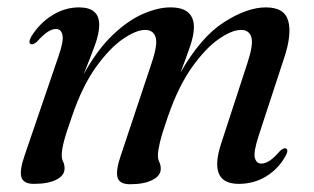

<svg xmlns="http://www.w3.org/2000/svg" viewBox="-20 -476 830 507"><path d="M299 -65.5 380 -308.5Q397 -358 391 -377.5Q385 -397 363.5 -397Q339.5 -397 304.5 -373Q269.5 -349 233.2 -298.5Q197 -248 170 -168.5Q153.5 -122 148.2 -100.2Q143 -78.5 143 -66.5Q143 -56 146.8 -48.8Q150.5 -41.5 150.5 -31Q150.5 -12.5 128.8 -1.5Q107 9.5 69.5 9.5Q41 9.5 36.2 -9Q31.5 -27.5 46 -68.5L134.5 -327.5Q148.5 -367.5 145 -383.5Q141.5 -399.5 127.5 -399.5Q118.5 -399.5 107 -392.5Q95.5 -385.5 77.5 -366Q67.5 -357 61.5 -359.5Q54 -363 62 -378.5Q84 -414.5 117.8 -435.5Q151.5 -456.5 188.5 -456.5Q242 -456.5 242 -410.5Q242 -387 230 -354.8Q218 -322.5 201 -280Q237 -345 277.8 -383.8Q318.5 -422.5 358 -439.5Q397.5 -456.5 430 -456.5Q493.5 -456.5 492 -401.5Q491.5 -381.5 482 -353.8Q472.5 -326 456.5 -284Q510 -378 571.2 -417.2Q632.5 -456.5 682 -456.5Q731.5 -456.5 741.2 -420.5Q751 -384.5 730 -322L663 -117.5Q649 -74.5 653 -59.2Q657 -44 670 -44Q679.5 -44 691 -51Q702.5 -58 719 -77Q729 -86.5 735 -84Q743 -80.5 734 -64Q715 -30 682.8 -10.2Q650.5 9.5 610.5 9.5Q529 9.5 564 -97L633 -308.5Q649.5 -358 643.8 -377.5Q638 -397 616.5 -397Q592.5 -397 557.8 -373Q523 -349 487 -298.5Q451 -248 423.5 -168.5Q407.5 -122.5 402.2 -100Q397 -77.5 397 -65.5Q397 -55 400.8 -47.8Q404.5 -40.5 404.5 -30Q404.5 -12 382.5 -0.8Q360.5 10.5 323.5 10.5Q295 10.5 290.2 -8Q285.5 -26.5 299 -65.5Z"/></svg>

Font: Fraunces 72pt S000
Style: Italic
Weight: 400
Italic angle: -16°
Version: Version 1.000; ttfautohint (v1.8.3)